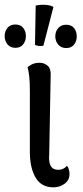

<svg xmlns="http://www.w3.org/2000/svg" viewBox="-46 -789 354 823"><path d="M183 14Q131 14 106.5 -28Q82 -70 82 -137V-399Q82 -436 79.5 -460Q77 -484 72 -501Q86 -512 97.5 -516Q109 -520 124 -520Q144 -520 159 -506.5Q174 -493 171 -458L165 -129Q162 -94 171.5 -77.5Q181 -61 204 -61Q215 -61 224.5 -65.5Q234 -70 241 -78Q247 -72 249.5 -61.5Q252 -51 252 -43Q252 -17 231 -1.5Q210 14 183 14ZM140 -593Q132 -591 121 -592Q110 -593 104 -597L107 -765Q118 -768 132 -768.5Q146 -769 160 -767Q174 -765 183 -759ZM20 -584Q-2 -584 -14 -599Q-26 -614 -26 -634Q-26 -655 -14 -669.5Q-2 -684 20 -684Q42 -684 53.5 -669.5Q65 -655 65 -634Q65 -614 53.5 -599Q42 -584 20 -584ZM238 -583Q216 -583 203.5 -598Q191 -613 191 -633Q191 -654 203.5 -668.5Q216 -683 238 -683Q260 -683 271.5 -668.5Q283 -654 283 -633Q283 -613 271.5 -598Q260 -583 238 -583Z"/></svg>

Font: Arima Medium
Style: Regular
Weight: 500
Designer: Joana Correia and Natanael Gama
Foundry: NDISCOVER
Version: Version 1.101;gftools[0.9.23]